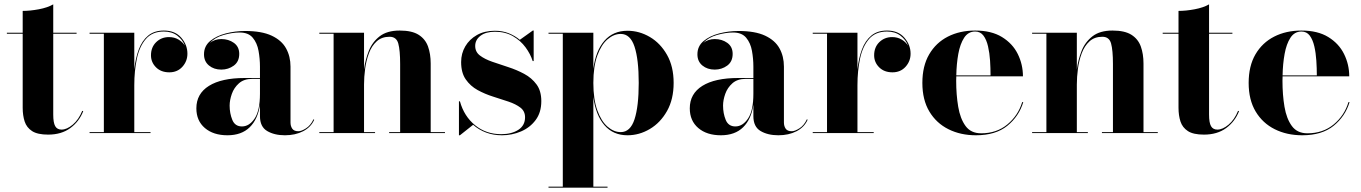

<svg xmlns="http://www.w3.org/2000/svg" viewBox="-20 -610 6239 880"><path d="M361.5 -100.5Q343 -53 302.2 -23Q261.5 7 200.5 7Q152 7 127 -9.2Q102 -25.5 93 -53.2Q84 -81 84 -116V-455.5H11.5V-460H84V-560Q118 -560 158 -567.5Q198 -575 224 -590V-460H331V-455.5H224V-85Q224 -47.5 233 -31.8Q242 -16 262 -16Q286.5 -16 313.5 -38.8Q340.5 -61.5 357 -102Z M390.5 -4.5H456V-455.5H390.5V-460H595.5V-292Q601 -343 616 -383.2Q631 -423.5 659 -446.8Q687 -470 731 -470Q782.5 -470 810.8 -437.2Q839 -404.5 839 -364Q839 -329.5 816 -304Q793 -278.5 756 -278.5Q718 -278.5 695 -301.5Q672 -324.5 672 -356.5Q672 -393.5 695.8 -416.8Q719.5 -440 754.5 -440Q779 -440 798 -428.8Q817 -417.5 827.5 -400.5Q817.5 -427.5 792.8 -446.5Q768 -465.5 731 -465.5Q678.5 -465.5 649 -431.8Q619.5 -398 607.5 -342Q595.5 -286 595.5 -219.5V-4.5H670V0H390.5Z M1102 -252.5H1171.5V-304.5Q1171.5 -340.5 1165 -376.8Q1158.5 -413 1138.5 -437Q1118.5 -461 1078.5 -461Q1044.5 -461 1005 -449.8Q965.5 -438.5 942 -413.5Q964.5 -431 994.5 -431Q1027.5 -431 1052 -413.5Q1076.5 -396 1076.5 -363Q1076.5 -327.5 1051.5 -309.2Q1026.5 -291 994.5 -291Q960.5 -291 937.8 -309.8Q915 -328.5 915 -361Q915 -398.5 943.2 -422Q971.5 -445.5 1014.8 -456.8Q1058 -468 1103.5 -468Q1179.5 -468 1225.2 -446.5Q1271 -425 1291.2 -388.2Q1311.5 -351.5 1311.5 -304.5V-48.5Q1311.5 -32 1319.5 -20.2Q1327.5 -8.5 1347.5 -8.5Q1361.5 -8.5 1382.5 -21.8Q1403.5 -35 1417 -63.5L1420 -61Q1405 -27 1369.2 -8.5Q1333.5 10 1286 10Q1237.5 10 1204.5 -9.5Q1171.5 -29 1171.5 -77.5V-130Q1162 -63.5 1124.5 -26.8Q1087 10 1022.5 10Q958 10 919 -23.2Q880 -56.5 880 -113.5Q880 -180.5 937.8 -216.5Q995.5 -252.5 1102 -252.5ZM1089 -30.5Q1122.5 -30.5 1147 -66.8Q1171.5 -103 1171.5 -180.5V-248.5H1136Q1098 -248.5 1075.2 -228.2Q1052.5 -208 1042.5 -179.5Q1032.5 -151 1032.5 -126Q1032.5 -90.5 1044.8 -60.5Q1057 -30.5 1089 -30.5Z M1443.5 -4.5H1509V-455.5H1443.5V-460H1648.5V-291.5Q1654 -335 1670 -376Q1686 -417 1720 -443.5Q1754 -470 1812 -470Q1868 -470 1898.8 -450.5Q1929.5 -431 1941.8 -396.8Q1954 -362.5 1954 -319V-4.5H2019.5V0H1763.5V-4.5H1814V-316.5Q1814 -379.5 1805.5 -410.5Q1797 -441.5 1765.5 -441.5Q1729.5 -441.5 1706.5 -420.5Q1683.5 -399.5 1671 -366Q1658.5 -332.5 1653.5 -294.8Q1648.5 -257 1648.5 -223V-4.5H1699V0H1443.5Z M2088 10H2083.5V-145.5H2088Q2107 -77 2157.5 -36Q2208 5 2277 5Q2325 5 2355.8 -15Q2386.5 -35 2386.5 -72.5Q2386.5 -100.5 2365.2 -116.8Q2344 -133 2310.8 -144.2Q2277.5 -155.5 2240 -167.2Q2202.5 -179 2169.2 -197.2Q2136 -215.5 2114.8 -246Q2093.5 -276.5 2093.5 -325.5Q2093.5 -365 2112.5 -397.5Q2131.5 -430 2166 -449.5Q2200.5 -469 2248 -469Q2283.5 -469 2312 -457.5Q2340.5 -446 2362.5 -427.5L2422 -470H2426V-330H2421.5Q2411.5 -362 2388.8 -393Q2366 -424 2331 -444.2Q2296 -464.5 2248.5 -464.5Q2206.5 -464.5 2182.2 -446Q2158 -427.5 2158 -399.5Q2158 -372 2179.8 -355.5Q2201.5 -339 2236 -327Q2270.5 -315 2309.2 -302.5Q2348 -290 2382.5 -271.5Q2417 -253 2439 -223.2Q2461 -193.5 2461 -146.5Q2461 -94.5 2435 -59.8Q2409 -25 2367.8 -7.5Q2326.5 10 2280.5 10Q2241 10 2207.8 -2.5Q2174.5 -15 2148.5 -38Z M2494 245.5H2559.5V-455.5H2494V-460H2699.5V-295Q2710.5 -378 2750.5 -423.5Q2790.5 -469 2856 -469Q2910 -469 2958.5 -440.5Q3007 -412 3037.2 -358.5Q3067.5 -305 3067.5 -230Q3067.5 -155 3037.2 -101.2Q3007 -47.5 2958.5 -18.8Q2910 10 2856 10Q2790.5 10 2750.5 -36Q2710.5 -82 2699.5 -165V245.5H2764.5V250H2494ZM2699.5 -230Q2699.5 -154.5 2717.8 -104.2Q2736 -54 2764.8 -29.2Q2793.5 -4.5 2825 -4.5Q2869 -4.5 2888.2 -63.2Q2907.5 -122 2907.5 -230Q2907.5 -338 2888.2 -396.2Q2869 -454.5 2825 -454.5Q2793.5 -454.5 2764.8 -430Q2736 -405.5 2717.8 -355.5Q2699.5 -305.5 2699.5 -230Z M3363.5 -252.5H3433V-304.5Q3433 -340.5 3426.5 -376.8Q3420 -413 3400 -437Q3380 -461 3340 -461Q3306 -461 3266.5 -449.8Q3227 -438.5 3203.5 -413.5Q3226 -431 3256 -431Q3289 -431 3313.5 -413.5Q3338 -396 3338 -363Q3338 -327.5 3313 -309.2Q3288 -291 3256 -291Q3222 -291 3199.2 -309.8Q3176.5 -328.5 3176.5 -361Q3176.5 -398.5 3204.8 -422Q3233 -445.5 3276.2 -456.8Q3319.5 -468 3365 -468Q3441 -468 3486.8 -446.5Q3532.5 -425 3552.8 -388.2Q3573 -351.5 3573 -304.5V-48.5Q3573 -32 3581 -20.2Q3589 -8.5 3609 -8.5Q3623 -8.5 3644 -21.8Q3665 -35 3678.5 -63.5L3681.5 -61Q3666.5 -27 3630.8 -8.5Q3595 10 3547.5 10Q3499 10 3466 -9.5Q3433 -29 3433 -77.5V-130Q3423.5 -63.5 3386 -26.8Q3348.5 10 3284 10Q3219.5 10 3180.5 -23.2Q3141.5 -56.5 3141.5 -113.5Q3141.5 -180.5 3199.2 -216.5Q3257 -252.5 3363.5 -252.5ZM3350.5 -30.5Q3384 -30.5 3408.5 -66.8Q3433 -103 3433 -180.5V-248.5H3397.5Q3359.5 -248.5 3336.8 -228.2Q3314 -208 3304 -179.5Q3294 -151 3294 -126Q3294 -90.5 3306.2 -60.5Q3318.5 -30.5 3350.5 -30.5Z M3705 -4.5H3770.5V-455.5H3705V-460H3910V-292Q3915.5 -343 3930.5 -383.2Q3945.5 -423.5 3973.5 -446.8Q4001.5 -470 4045.5 -470Q4097 -470 4125.2 -437.2Q4153.5 -404.5 4153.5 -364Q4153.5 -329.5 4130.5 -304Q4107.5 -278.5 4070.5 -278.5Q4032.5 -278.5 4009.5 -301.5Q3986.5 -324.5 3986.5 -356.5Q3986.5 -393.5 4010.2 -416.8Q4034 -440 4069 -440Q4093.5 -440 4112.5 -428.8Q4131.5 -417.5 4142 -400.5Q4132 -427.5 4107.2 -446.5Q4082.5 -465.5 4045.5 -465.5Q3993 -465.5 3963.5 -431.8Q3934 -398 3922 -342Q3910 -286 3910 -219.5V-4.5H3984.5V0H3705Z M4670 -142Q4650.5 -77 4597 -33.5Q4543.5 10 4453 10Q4382.5 10 4327 -17.8Q4271.5 -45.5 4239.5 -99Q4207.5 -152.5 4207.5 -230Q4207.5 -307.5 4238.8 -361Q4270 -414.5 4324.5 -442.2Q4379 -470 4449.5 -470Q4524 -470 4572.5 -440.2Q4621 -410.5 4644.8 -362.5Q4668.5 -314.5 4668.5 -260H4363Q4362.5 -250 4362.5 -240Q4362.5 -175.5 4371.8 -120.8Q4381 -66 4405.5 -32.5Q4430 1 4477 1Q4548 1 4597.2 -39.8Q4646.5 -80.5 4665 -142ZM4449.5 -465.5Q4417.5 -465.5 4399 -437Q4380.5 -408.5 4372.2 -362.8Q4364 -317 4363 -264.5H4520Q4520 -297 4517.8 -332Q4515.5 -367 4508.5 -397.5Q4501.5 -428 4487.5 -446.8Q4473.5 -465.5 4449.5 -465.5Z M4710.5 -4.5H4776V-455.5H4710.5V-460H4915.5V-291.5Q4921 -335 4937 -376Q4953 -417 4987 -443.5Q5021 -470 5079 -470Q5135 -470 5165.8 -450.5Q5196.5 -431 5208.8 -396.8Q5221 -362.5 5221 -319V-4.5H5286.5V0H5030.5V-4.5H5081V-316.5Q5081 -379.5 5072.5 -410.5Q5064 -441.5 5032.5 -441.5Q4996.5 -441.5 4973.5 -420.5Q4950.5 -399.5 4938 -366Q4925.5 -332.5 4920.5 -294.8Q4915.5 -257 4915.5 -223V-4.5H4966V0H4710.5Z M5659 -100.5Q5640.5 -53 5599.8 -23Q5559 7 5498 7Q5449.5 7 5424.5 -9.2Q5399.5 -25.5 5390.5 -53.2Q5381.5 -81 5381.5 -116V-455.5H5309V-460H5381.5V-560Q5415.5 -560 5455.5 -567.5Q5495.5 -575 5521.5 -590V-460H5628.5V-455.5H5521.5V-85Q5521.5 -47.5 5530.5 -31.8Q5539.5 -16 5559.5 -16Q5584 -16 5611 -38.8Q5638 -61.5 5654.5 -102Z M6165.5 -142Q6146 -77 6092.5 -33.5Q6039 10 5948.5 10Q5878 10 5822.5 -17.8Q5767 -45.5 5735 -99Q5703 -152.5 5703 -230Q5703 -307.5 5734.2 -361Q5765.5 -414.5 5820 -442.2Q5874.5 -470 5945 -470Q6019.5 -470 6068 -440.2Q6116.5 -410.5 6140.2 -362.5Q6164 -314.5 6164 -260H5858.5Q5858 -250 5858 -240Q5858 -175.5 5867.2 -120.8Q5876.5 -66 5901 -32.5Q5925.5 1 5972.5 1Q6043.5 1 6092.8 -39.8Q6142 -80.5 6160.5 -142ZM5945 -465.5Q5913 -465.5 5894.5 -437Q5876 -408.5 5867.8 -362.8Q5859.5 -317 5858.5 -264.5H6015.5Q6015.5 -297 6013.2 -332Q6011 -367 6004 -397.5Q5997 -428 5983 -446.8Q5969 -465.5 5945 -465.5Z"/></svg>

Font: Bodoni* 36pt
Style: Bold
Weight: 700
Version: Version 2.3